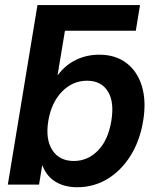

<svg xmlns="http://www.w3.org/2000/svg" viewBox="-20 -748 630 778"><path d="M292.5 10.7Q241.7 10.7 205.1 -11.5Q168.5 -33.7 152.3 -77.1H150.9L138.2 0H11.7L131.8 -727.5H547.4L530.3 -623.5H243.2L213.4 -444.3H214.8Q245.6 -485.4 288.8 -505.9Q332 -526.4 382.3 -526.4Q448.2 -526.4 492.7 -492.4Q537.1 -458.5 555.2 -397.9Q573.2 -337.4 560.1 -258.3Q546.9 -177.7 509 -117.2Q471.2 -56.6 415.5 -22.9Q359.9 10.7 292.5 10.7ZM279.3 -95.7Q335.4 -95.7 376.7 -137.7Q418 -179.7 431.2 -258.3Q443.8 -336.4 416.5 -378.7Q389.2 -420.9 333 -420.9Q273.9 -420.9 231 -376.5Q188 -332 175.8 -258.3Q163.6 -184.1 191.9 -139.9Q220.2 -95.7 279.3 -95.7Z"/></svg>

Font: Inter Display Semi Bold
Style: Italic
Weight: 600
Italic angle: -9.39999°
Designer: Rasmus Andersson
Foundry: rsms
Version: Version 4.000;git-4fc901f